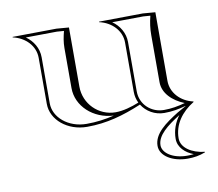

<svg xmlns="http://www.w3.org/2000/svg" viewBox="-70 -484 870 766"><g transform="rotate(-10 365.0 -101.0)"><path d="M628.1 22.6C608.6 48.7 597 79.7 597 113.7C597 148.9 625.1 173.6 657.6 186.1C649.1 187.2 640.4 187.7 631 187.7C572.2 187.7 533 159.1 533 128.7C533 88.7 574.9 56 628.1 22.6ZM693 -21C642 -32.2 605 -71.8 605 -120V-398L555 -402L377 -400V-398C427.9 -386.8 465 -347.8 465 -300V-100C465 -83.8 468.8 -68.5 475.5 -54.8C444.9 -42.6 411.1 -32.5 379.9 -32.5C311 -32.5 255 -88.7 255 -158V-398L205 -402L27 -400V-398C77.9 -386.8 115 -347.8 115 -300V-113C115 -47.9 179.1 5 258 5C338.4 5 406.5 -14.9 480.5 -45.8C499.1 -16 532.7 4 571 4C601.9 4 630 -1 658 -9V-8L623 11.7C570.2 44.7 521 79.6 521 128.7C521 170.1 570.3 199.7 631 199.7C656.9 199.7 679 196.1 703 186.7V184.7C650.8 178.8 609 152.4 609 113.7C609 57.8 642.4 11.9 693 -19ZM571 -8C521.5 -8 477 -45.5 477 -100V-300C477 -336.8 457 -368.7 428.6 -388.6L554.6 -390L583 -387.9C576.3 -361.1 573 -337.7 573 -310V-120C573 -75.4 609.4 -40.3 657.5 -20.9C627.7 -12.7 601.8 -8 571 -8ZM370.2 -20.8C334.2 -12 297.5 -7 258 -7C183.7 -7 127 -56.4 127 -113V-300C127 -336.8 107 -368.7 78.6 -388.6L204.6 -390L233 -387.9C227.1 -364.4 223 -344.1 223 -320V-158C223 -84.5 288 -24.8 370.2 -20.8Z"/></g></svg>

Font: Sortefax
Style: Medium
Weight: 500
Designer: gluk
Foundry: gluk
Version: Version 0.261